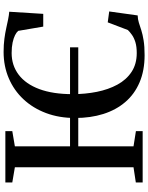

<svg xmlns="http://www.w3.org/2000/svg" viewBox="98 -890 803 1039"><g transform="rotate(-90 499.5 -370.5)"><path d="M763 -393V-348.5H130.5V-393ZM114 -49.5V-691.5L31.5 -705.5V-743H309.5V-705.5L227 -691.5V-49.5L309.5 -36.5V0H31.5V-37ZM720.5 10.5Q637 10.5 573.2 -16.8Q509.5 -44 466.8 -94Q424 -144 402.2 -213Q380.5 -282 380.5 -365.5Q380.5 -452 407.2 -523Q434 -594 482 -645.2Q530 -696.5 595.5 -724.5Q661 -752.5 738 -752.5Q777.5 -752.5 809.2 -748.2Q841 -744 866.8 -738.2Q892.5 -732.5 914.5 -728Q936.5 -723.5 955.5 -722L944 -538H875L852 -673.5Q844.5 -682.5 828.8 -690.5Q813 -698.5 788.8 -703.8Q764.5 -709 732 -709Q665 -709 614.8 -671Q564.5 -633 537 -559.5Q509.5 -486 509.5 -379Q509.5 -310.5 522 -248Q534.5 -185.5 561 -136.8Q587.5 -88 630 -60Q672.5 -32 732 -32Q766.5 -32 790.2 -39.2Q814 -46.5 830 -57.8Q846 -69 856.5 -80L898 -189L957 -181L935.5 -27Q915 -26.5 896.2 -20.5Q877.5 -14.5 855 -7.2Q832.5 0 800.2 5.2Q768 10.5 720.5 10.5Z"/></g></svg>

Font: Merriweather 72pt Medium
Style: Regular
Weight: 500
Version: Version 2.100